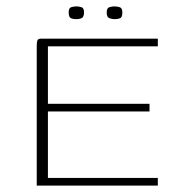

<svg xmlns="http://www.w3.org/2000/svg" viewBox="-20 -581 556 601"><path d="M95 0V-437Q95 -449 97 -454.5Q99 -460 109 -460H474V-436H130V-256H448V-232H130V-24H474V0ZM339 -521Q331 -521 322.5 -524Q314 -527 314 -542Q314 -556 322.5 -558.5Q331 -561 338 -561Q346 -561 354.5 -558.5Q363 -556 363 -542Q363 -527 356 -524Q349 -521 339 -521ZM220 -521Q209 -521 202 -524Q195 -527 195 -543Q195 -556 203 -558.5Q211 -561 219 -561Q227 -561 235 -558.5Q243 -556 243 -543Q243 -528 236 -524.5Q229 -521 220 -521Z"/></svg>

Font: Genos ExtraLight
Style: Regular
Weight: 250
Designer: Robert E. Leuschke
Foundry: Robert E. Leuschke
Version: Version 1.010